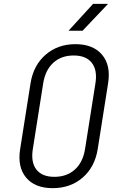

<svg xmlns="http://www.w3.org/2000/svg" viewBox="-20 -970 640 1000"><path d="M254 10Q162 10 116 -45Q70 -100 85 -194L139 -536Q154 -630 217.5 -685Q281 -740 373 -740Q465 -740 511.5 -685Q558 -630 543 -536L489 -194Q474 -100 410.5 -45Q347 10 254 10ZM263 -49Q328 -49 370 -87Q412 -125 423 -194L477 -536Q488 -605 458 -643Q428 -681 364 -681Q299 -681 257.5 -643Q216 -605 205 -536L151 -194Q140 -125 169.5 -87Q199 -49 263 -49ZM337 -810 465 -950H543L410 -810Z"/></svg>

Font: NKDuy Mono ExtraLight
Style: Italic
Weight: 200
Italic angle: -9°
Monospace: yes
Designer: NKDuy
Foundry: NKDuy
Version: Version 2.251; ttfautohint (v1.8.4.7-5d5b)